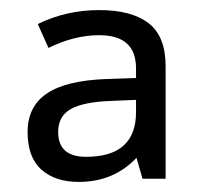

<svg xmlns="http://www.w3.org/2000/svg" viewBox="-20 -742 394 377"><path d="M259.8 -391.1 248 -432.1Q203.1 -384.8 134.8 -384.8Q88.4 -384.8 61.3 -408.9Q34.2 -433.1 34.2 -482.9Q34.2 -532.7 71.8 -558.3Q109.4 -584 189.9 -586.9L247.1 -588.9V-607.9Q247.1 -672.9 174.8 -672.9Q126 -672.9 75.2 -647.9L54.2 -694.8Q109.9 -722.2 174.8 -722.2Q238.3 -722.2 271.7 -696.5Q305.2 -670.9 305.2 -611.8V-391.1ZM94.2 -482.9Q94.2 -434.1 148.9 -434.1Q247.1 -434.1 247.1 -522V-545.9L199.2 -543.9Q144.5 -542 119.4 -528.1Q94.2 -514.2 94.2 -482.9Z"/></svg>

Font: Sahel FD
Style: FD
Weight: 400
Foundry: Saber Rastikerdar (saber.rastikerdar@gmail.com)
Version: Version 3.3.1